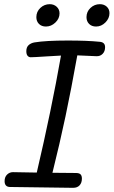

<svg xmlns="http://www.w3.org/2000/svg" viewBox="-20 -903 544 919"><path d="M483 -677Q483 -657 471 -645Q459 -633 441 -634Q411 -636 350 -638Q321 -476 293.5 -346Q266 -216 231 -76L343 -75Q359 -75 365.5 -68.5Q372 -62 372 -48Q372 -28 361 -16Q350 -4 330 -4L27 -8Q2 -9 2 -36Q2 -56 14 -67.5Q26 -79 42 -79L156 -77Q226 -376 272 -637L202 -633Q142 -629 127 -629Q118 -629 112 -636Q106 -643 106 -658Q106 -677 117 -687Q128 -697 145 -700Q199 -709 304 -709Q398 -709 457 -703Q483 -701 483 -677ZM154 -821Q154 -847 173 -865Q192 -883 218 -883Q238 -883 251.5 -870.5Q265 -858 265 -839Q265 -814 245 -795Q225 -776 200 -776Q179 -776 166.5 -788.5Q154 -801 154 -821ZM394 -821Q394 -847 413 -865Q432 -883 458 -883Q478 -883 491 -871Q504 -859 504 -840Q504 -815 484.5 -795.5Q465 -776 440 -776Q419 -776 406.5 -788.5Q394 -801 394 -821Z"/></svg>

Font: Mali
Style: Italic
Weight: 400
Italic angle: -10°
Version: Version 1.000; ttfautohint (v1.6)